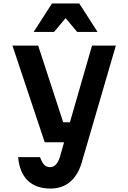

<svg xmlns="http://www.w3.org/2000/svg" viewBox="-20 -874 740 1112"><path d="M52 -610H201L346 -166H385L513 -610H651L452 72Q430 143 384.5 180.5Q339 218 273 218Q189 218 141 172Q93 126 85 36H212Q223 67 236 80.5Q249 94 271 94Q308 94 327 35L351 -50H239ZM175 -689 281 -854H439L545 -689H427L360 -769L293 -689Z"/></svg>

Font: Martian Mono SemiBold
Style: Regular
Weight: 600
Monospace: yes
Designer: Roman Shamin
Foundry: Evil Martians
Version: Version 1.000; ttfautohint (v1.8.4.7-5d5b)